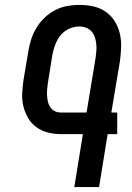

<svg xmlns="http://www.w3.org/2000/svg" viewBox="-20 -763 540 783"><path d="M283 0 318 -216H229Q201 -216 175.5 -222.5Q150 -229 129 -244Q108 -259 95 -281Q82 -303 75.5 -329Q69 -355 70.5 -382.5Q72 -410 76 -438L96 -556Q100 -581 108 -605Q116 -629 129.5 -651Q143 -673 162.5 -691.5Q182 -710 205.5 -722Q229 -734 254 -738.5Q279 -743 304 -743Q333 -743 360.5 -737Q388 -731 410.5 -715.5Q433 -700 447.5 -677Q462 -654 468.5 -627Q475 -600 474 -571Q473 -542 469 -513L434 -304H458V-216H419L384 0ZM333 -304 370 -528Q372 -542 373 -556.5Q374 -571 372.5 -585Q371 -599 366.5 -612Q362 -625 353 -635Q344 -645 331 -650Q318 -655 303 -655Q283 -655 262.5 -646Q242 -637 228 -620Q214 -603 206 -582.5Q198 -562 194 -542L175 -423Q173 -410 172 -397Q171 -384 172 -371Q173 -358 176 -346Q179 -334 186.5 -324Q194 -314 205 -309Q216 -304 229 -304Z"/></svg>

Font: Iosevka Term Curly SmBd Obl
Style: Regular
Weight: 600
Italic angle: -9°
Designer: Belleve Invis
Foundry: Belleve Invis
Version: Version 32.3.0